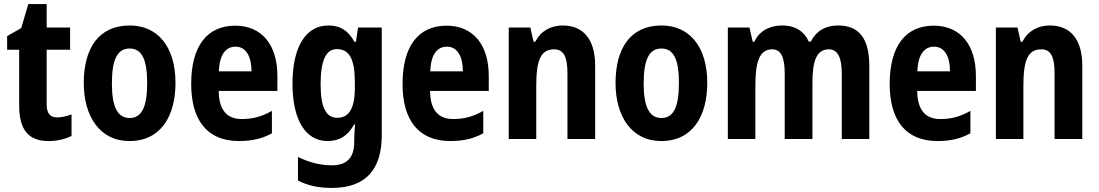

<svg xmlns="http://www.w3.org/2000/svg" viewBox="-20 -682 5391 942"><path d="M260 -106C226 -106 209 -126 209 -169V-438H324V-547H209V-662H119L84 -544L15 -505V-438H74V-165C74 -41 123 10 218 10C262 10 301 0 331 -15V-121C306 -111 282 -106 260 -106Z M841 -275C841 -456 751 -557 617 -557C464 -557 391 -445 391 -275C391 -112 469 10 615 10C770 10 841 -114 841 -275ZM529 -273C529 -388 555 -444 616 -444C677 -444 702 -388 702 -275C702 -160 677 -103 616 -103C555 -103 529 -161 529 -273Z M1134 -556C996 -556 918 -456 918 -270C918 -92 997 10 1152 10C1217 10 1267 -2 1314 -28V-138C1263 -109 1219 -98 1166 -98C1092 -98 1054 -144 1053 -236H1341V-309C1341 -462 1265 -556 1134 -556ZM1136 -453C1187 -453 1214 -405 1214 -332H1054C1057 -417 1089 -453 1136 -453Z M1591 -557C1480 -557 1415 -452 1415 -271C1415 -94 1479 10 1587 10C1645 10 1686 -15 1718 -72H1722C1720 -49 1718 -18 1718 4V14C1718 96 1678 129 1608 129C1553 129 1499 116 1442 88V204C1492 229 1543 240 1608 240C1776 240 1853 148 1853 -19V-547H1737L1726 -477H1719C1687 -534 1648 -557 1591 -557ZM1632 -441C1694 -441 1721 -393 1721 -277V-252C1721 -149 1692 -104 1634 -104C1579 -104 1553 -157 1553 -269C1553 -384 1579 -441 1632 -441Z M2171 -556C2033 -556 1955 -456 1955 -270C1955 -92 2034 10 2189 10C2254 10 2304 -2 2351 -28V-138C2300 -109 2256 -98 2203 -98C2129 -98 2091 -144 2090 -236H2378V-309C2378 -462 2302 -556 2171 -556ZM2173 -453C2224 -453 2251 -405 2251 -332H2091C2094 -417 2126 -453 2173 -453Z M2741 -557C2682 -557 2633 -530 2606 -477H2598L2582 -547H2476V0H2611V-261C2611 -387 2633 -440 2699 -440C2747 -440 2764 -400 2764 -323V0H2900V-360C2900 -491 2840 -557 2741 -557Z M3450 -275C3450 -456 3360 -557 3226 -557C3073 -557 3000 -445 3000 -275C3000 -112 3078 10 3224 10C3379 10 3450 -114 3450 -275ZM3138 -273C3138 -388 3164 -444 3225 -444C3286 -444 3311 -388 3311 -275C3311 -160 3286 -103 3225 -103C3164 -103 3138 -161 3138 -273Z M4092 -557C4031 -557 3985 -531 3958 -478H3948C3927 -526 3885 -557 3817 -557C3756 -557 3705 -530 3681 -477H3673L3657 -547H3551V0H3686V-260C3686 -377 3705 -440 3769 -440C3811 -440 3830 -402 3830 -322V0H3966V-276C3966 -385 3987 -440 4047 -440C4089 -440 4110 -401 4110 -321V0H4245V-359C4245 -494 4194 -557 4092 -557Z M4561 -556C4423 -556 4345 -456 4345 -270C4345 -92 4424 10 4579 10C4644 10 4694 -2 4741 -28V-138C4690 -109 4646 -98 4593 -98C4519 -98 4481 -144 4480 -236H4768V-309C4768 -462 4692 -556 4561 -556ZM4563 -453C4614 -453 4641 -405 4641 -332H4481C4484 -417 4516 -453 4563 -453Z M5131 -557C5072 -557 5023 -530 4996 -477H4988L4972 -547H4866V0H5001V-261C5001 -387 5023 -440 5089 -440C5137 -440 5154 -400 5154 -323V0H5290V-360C5290 -491 5230 -557 5131 -557Z"/></svg>

Font: Noto Sans Armenian Condensed
Style: Regular
Weight: 400
Width: 3
Designer: Monotype Design Team
Foundry: Monotype Imaging Inc.
Version: Version 2.008